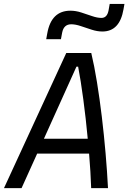

<svg xmlns="http://www.w3.org/2000/svg" viewBox="-40 -966 659 986"><path d="M-19.5 0 300.3 -693.8H428.7Q444.3 -628.4 458 -544.2Q471.7 -460 482.9 -366.5Q494.1 -272.9 502.2 -179Q510.3 -85 514.6 0H428.2Q426.8 -41.5 424.1 -86.2Q421.4 -130.9 417.5 -177.2H150.9L70.8 0ZM185.5 -253.4H410.6Q400.9 -358.4 387.7 -456.5Q374.5 -554.7 361.3 -623.5H352.5ZM197.3 -764.6 202.6 -793.9Q223.1 -911.1 321.8 -911.1Q348.6 -911.1 377.2 -901.9Q405.8 -892.6 432.9 -883.3Q460 -874 481 -874Q510.3 -874 517.6 -913.1L523.4 -945.8H599.1L594.2 -918Q574.7 -804.2 485.8 -804.2Q459.5 -804.2 430.9 -813.5Q402.3 -822.8 375 -832Q347.7 -841.3 325.7 -841.3Q287.6 -841.3 279.3 -798.8L272.9 -764.6Z"/></svg>

Font: Cascadia Mono PL SemiLight
Style: Italic
Weight: 350
Italic angle: -10°
Monospace: yes
Designer: Aaron Bell
Foundry: Saja Typeworks
Version: Version 2404.023; ttfautohint (v1.8.4)